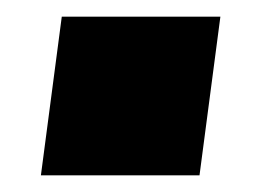

<svg xmlns="http://www.w3.org/2000/svg" viewBox="-20 -465 320 230"><path d="M219 -255H29L54 -445H244Z"/></svg>

Font: Tanohe Sans Black
Style: Italic
Weight: 900
Designer: Village Type and Design LLC & Cristiano Sobral
Foundry: Cooper Hewitt Smithsonian Design Museum
Version: Version 1.00;January 12, 2020;FontCreator 12.0.0.2547 64-bit